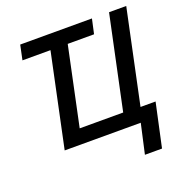

<svg xmlns="http://www.w3.org/2000/svg" viewBox="-156 -856 1155 1195"><g transform="rotate(-20 421.5 -259.0)"><path d="M645 0H141.1L271.5 -616.7H85.9L106.4 -713.9H581.5L560.1 -616.7H385.7L275.9 -97.2H564L694.8 -713.9H808.6L677.2 -92.8H776.9L714.4 196.3H601.1Z"/></g></svg>

Font: Viking Open Sans Light
Style: Bold Italic
Weight: 600
Italic angle: -12°
Foundry: Ascender Corporation
Version: Version 2.000